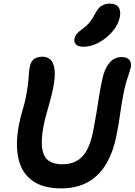

<svg xmlns="http://www.w3.org/2000/svg" viewBox="-20 -1027 743 1060"><path d="M317 13Q217 13 158 -30Q99 -73 81.5 -152.5Q64 -232 85 -340Q93 -381 105 -420.5Q117 -460 122 -487Q130 -528 133.5 -554Q137 -580 138 -597Q139 -614 140 -628Q141 -642 145 -660Q151 -689 168.5 -701.5Q186 -714 215 -714Q242 -714 259.5 -697Q277 -680 281.5 -640.5Q286 -601 272 -534Q266 -505 256.5 -470Q247 -435 237 -400Q227 -365 221 -334Q205 -251 213.5 -204Q222 -157 250.5 -138.5Q279 -120 324 -120Q392 -120 433 -161.5Q474 -203 494 -301Q505 -359 512.5 -403.5Q520 -448 526.5 -492Q533 -536 545 -590Q556 -645 583 -678.5Q610 -712 652 -712Q679 -712 693 -697.5Q707 -683 702 -654Q698 -638 692 -620.5Q686 -603 678.5 -579Q671 -555 663 -516Q652 -462 644 -403Q636 -344 624 -284Q606 -190 567 -123.5Q528 -57 466 -22Q404 13 317 13ZM441 -769Q412 -769 399.5 -781.5Q387 -794 391 -813Q395 -829 405 -841Q415 -853 436 -868Q463 -888 477 -906.5Q491 -925 506 -953Q523 -985 542.5 -996Q562 -1007 586 -1007Q620 -1007 634 -988Q648 -969 642 -935Q633 -890 600.5 -852.5Q568 -815 525.5 -792Q483 -769 441 -769Z"/></svg>

Font: Shantell Sans SemiBold
Style: Italic
Weight: 600
Italic angle: -11°
Designer: Stephen Nixon, Anya Danilova, Shantell Martin
Foundry: Arrow Type
Version: Version 1.011;[c5ecc13dd]